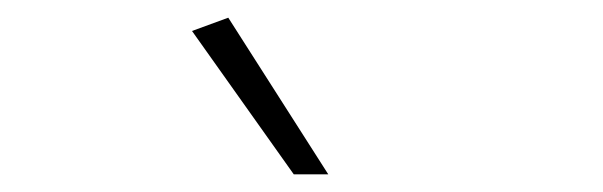

<svg xmlns="http://www.w3.org/2000/svg" viewBox="-20 -770 681 217"><path d="M312 -573 197 -735 238 -750 351 -573Z"/></svg>

Font: Livvic ExtraLight
Style: Regular
Weight: 275
Designer: Jacques Le Bailly, Baron von Fonthausen
Version: Version 1.001; ttfautohint (v1.8.2)